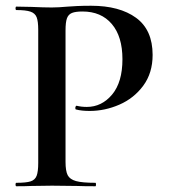

<svg xmlns="http://www.w3.org/2000/svg" viewBox="-20 -648 590 668"><path d="M312 -12Q314 -12 314 -6Q314 0 312 0Q271 0 248 -1L161 -2L89 -1Q70 0 37 0Q34 0 34 -6Q34 -12 37 -12Q71 -12 86.5 -17Q102 -22 107.5 -36.5Q113 -51 113 -81V-544Q113 -574 107.5 -588Q102 -602 86 -607.5Q70 -613 37 -613Q34 -613 34 -619Q34 -625 37 -625L89 -624Q133 -622 160 -622Q183 -622 216 -625Q228 -626 248.5 -627Q269 -628 297 -628Q396 -628 453.5 -586Q511 -544 511 -457Q511 -394 478.5 -350Q446 -306 395.5 -284Q345 -262 292 -262Q264 -262 245 -267Q242 -267 242 -272Q242 -275 243.5 -278Q245 -281 247 -280Q263 -276 282 -276Q334 -276 370 -319Q406 -362 406 -442Q406 -521 369 -564.5Q332 -608 267 -608Q243 -608 230.5 -603Q218 -598 213 -584.5Q208 -571 208 -542V-85Q208 -53 215.5 -38.5Q223 -24 244.5 -18Q266 -12 312 -12Z"/></svg>

Font: Cormorant Garamond SemiBold
Style: Regular
Weight: 600
Designer: Christian Thalmann (Catharsis Fonts)
Version: Version 3.000